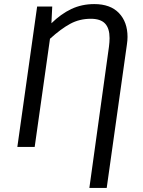

<svg xmlns="http://www.w3.org/2000/svg" viewBox="-20 -720 701 941"><path d="M605 -539Q605 -522 602 -502L503 201H418L514 -491Q517 -514 517 -533Q517 -581 495 -604.5Q473 -628 425 -628Q370 -628 324.5 -603.5Q279 -579 225 -530L150 0H65L162 -688H236L232 -606Q279 -652 330 -676Q381 -700 442 -700Q521 -700 563 -656Q605 -612 605 -539Z"/></svg>

Font: FiraGO Book
Style: Italic
Weight: 350
Italic angle: -8°
Designer: bBox Type GmbH
Foundry: bBox Type GmbH
Version: Version 1.001